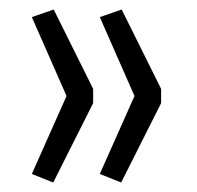

<svg xmlns="http://www.w3.org/2000/svg" viewBox="-20 -475 414 404"><path d="M92 -91 47 -109 120 -273 47 -439 93 -455 176 -288V-258ZM235 -91 190 -109 263 -273 190 -439 236 -455 319 -288V-258Z"/></svg>

Font: Nunito Sans 7pt Condensed Light
Style: Regular
Weight: 300
Width: 3
Designer: Vernon Adams
Foundry: Vernon Adams
Version: Version 3.101;gftools[0.9.27]